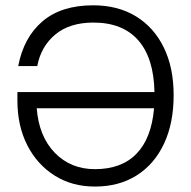

<svg xmlns="http://www.w3.org/2000/svg" viewBox="-20 -678 704 706"><path d="M618.5 -328Q618.5 -225 583 -149.5Q547.5 -74 482.5 -33Q417.5 8 329 8Q245 8 180.8 -32.5Q116.5 -73 80.2 -144.2Q44 -215.5 44 -308V-339.5H548Q545.5 -465 488.2 -530Q431 -595 323.5 -595Q236 -595 183.2 -551Q130.5 -507 117 -435H47Q67 -540.5 136.2 -599.5Q205.5 -658.5 322.5 -658.5Q413.5 -658.5 479.8 -618Q546 -577.5 582.2 -503.5Q618.5 -429.5 618.5 -328ZM329 -56Q427 -56 482 -112.8Q537 -169.5 546.5 -280H115Q123 -176.5 181.5 -116.2Q240 -56 329 -56Z"/></svg>

Font: Overused Grotesk Book
Style: Regular
Weight: 375
Version: Version 0.004